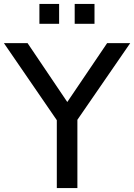

<svg xmlns="http://www.w3.org/2000/svg" viewBox="-39 -955 681 975"><path d="M354 0V-346.7L622.1 -735.8H504.9L302.7 -437L101.1 -735.8H-19L249.5 -344.7V0ZM261.2 -834V-935.1H161.1V-834ZM440.9 -834V-935.1H340.3V-834Z"/></svg>

Font: Winston
Style: Regular
Weight: 400
Designer: Vernon Adams, Kim Jin-seong, David Berlow, Cristiano Sobral
Foundry: The Winston Project Authors
Version: Version 3.004